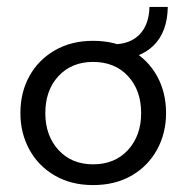

<svg xmlns="http://www.w3.org/2000/svg" viewBox="-20 -525 539 555"><path d="M249 10Q186 10 138.5 -17.5Q91 -45 65 -92.5Q39 -140 39 -198Q39 -258 65 -305Q91 -352 138.5 -379.5Q186 -407 249 -407Q313 -407 360.5 -379.5Q408 -352 434 -305Q460 -258 460 -198Q460 -140 434 -92.5Q408 -45 360.5 -17.5Q313 10 249 10ZM249 -50Q312 -50 350 -91.5Q388 -133 388 -198Q388 -264 350 -305Q312 -346 249 -346Q187 -346 149 -305Q111 -264 111 -198Q111 -133 149 -91.5Q187 -50 249 -50ZM296 -354V-397H307Q356 -397 383.5 -425.5Q411 -454 412 -505H465Q464 -433 424 -393.5Q384 -354 313 -354Z"/></svg>

Font: Rokkitt
Style: Regular
Weight: 400
Designer: Vernon Adams
Foundry: Vernon Adams
Version: Version 3.103